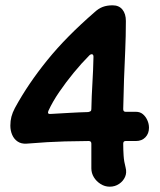

<svg xmlns="http://www.w3.org/2000/svg" viewBox="-20 -623 603 723"><path d="M393 80Q375 80 359 70Q343 60 333.5 44.5Q324 29 324 11V-82Q324 -92 314 -92Q284 -92 224 -90.5Q164 -89 79 -82Q60 -81 46.5 -90Q33 -99 26 -115Q19 -131 19 -150Q19 -168 23 -183.5Q27 -199 36 -216Q61 -262 91.5 -307Q122 -352 158.5 -397Q195 -442 239 -486.5Q283 -531 336 -577Q351 -591 367 -597Q383 -603 404 -603Q428 -603 441 -587Q454 -571 454 -544Q454 -487 451.5 -432Q449 -377 447 -323.5Q445 -270 444 -212Q444 -202 453 -202H492Q507 -202 517.5 -193.5Q528 -185 534.5 -171Q541 -157 541 -142Q541 -120 527.5 -106Q514 -92 492 -92H453Q444 -92 444 -82Q444 -59 445.5 -36.5Q447 -14 453 8Q458 27 451 43Q444 59 428.5 69.5Q413 80 393 80ZM172 -194Q209 -196 242 -198Q275 -200 312 -201Q317 -202 320.5 -204Q324 -206 324 -212Q325 -261 328 -310Q331 -359 332 -409Q332 -417 327.5 -418.5Q323 -420 317 -415Q287 -385 257.5 -349Q228 -313 203 -276.5Q178 -240 162 -205Q157 -192 172 -194Z"/></svg>

Font: Winky Sans Medium
Style: Regular
Weight: 500
Designer: Simon Atzbach
Foundry: typofactur
Version: Version 1.205